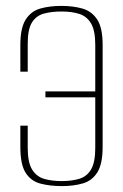

<svg xmlns="http://www.w3.org/2000/svg" viewBox="-20 -619 417 651"><path d="M190 12Q149 12 117 3.5Q85 -5 67 -33Q49 -61 49 -121V-193H74V-117Q74 -68 89 -44Q104 -20 130 -12.5Q156 -5 189 -5Q222 -5 248 -12.5Q274 -20 288.5 -44Q303 -68 303 -117V-289H134V-309H303V-467Q303 -516 288.5 -540Q274 -564 248.5 -572Q223 -580 189 -580Q155 -580 129 -573Q103 -566 88.5 -543Q74 -520 74 -471V-376H49V-467Q49 -524 67 -552.5Q85 -581 116.5 -590Q148 -599 188 -599Q228 -599 259.5 -590Q291 -581 309.5 -553Q328 -525 328 -467V-121Q328 -63 310 -34.5Q292 -6 260.5 3Q229 12 190 12Z"/></svg>

Font: Alumni Sans SC Thin
Style: Regular
Weight: 100
Designer: Robert E. Leuschke
Foundry: Robert E. Leuschke
Version: Version 1.018